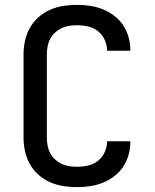

<svg xmlns="http://www.w3.org/2000/svg" viewBox="-20 -763 640 791"><path d="M297 8Q269 8 240.5 3.5Q212 -1 186 -12.5Q160 -24 138.5 -43Q117 -62 103 -87Q89 -112 83 -140Q77 -168 77 -196V-539Q77 -567 83 -595Q89 -623 103 -648Q117 -673 138.5 -692Q160 -711 186 -722.5Q212 -734 240.5 -738.5Q269 -743 297 -743Q324 -743 351 -739Q378 -735 403 -725Q428 -715 450 -698.5Q472 -682 487 -659.5Q502 -637 509.5 -610.5Q517 -584 517 -557Q517 -556 517 -555.5Q517 -555 517 -554H421Q421 -554 421 -554.5Q421 -555 421 -555Q421 -578 411 -599.5Q401 -621 383 -635Q365 -649 342.5 -654Q320 -659 297 -659Q281 -659 264.5 -656.5Q248 -654 233.5 -647Q219 -640 206.5 -628.5Q194 -617 186.5 -602.5Q179 -588 176 -571.5Q173 -555 173 -539V-196Q173 -180 176 -163.5Q179 -147 186.5 -132.5Q194 -118 206.5 -106.5Q219 -95 233.5 -88Q248 -81 264.5 -78.5Q281 -76 297 -76Q320 -76 342.5 -81Q365 -86 383 -100Q401 -114 411 -135.5Q421 -157 421 -180Q421 -180 421 -180.5Q421 -181 421 -181H517Q517 -180 517 -179.5Q517 -179 517 -178Q517 -151 509.5 -124.5Q502 -98 487 -75.5Q472 -53 450 -36.5Q428 -20 403 -10Q378 0 351 4Q324 8 297 8Z"/></svg>

Font: Iosevka Curly Medium Extended
Style: Regular
Weight: 500
Width: 7
Monospace: yes
Designer: Belleve Invis
Foundry: Belleve Invis
Version: Version 11.1.0; ttfautohint (v1.8.3)